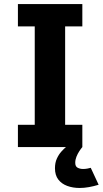

<svg xmlns="http://www.w3.org/2000/svg" viewBox="-20 -720 503 940"><path d="M383.1 -590.9H298.9V-109.1H383.1V0H67.7V-109.1H150.1V-590.9H67.7V-700H383.1ZM383.1 0Q376.5 7.6 368.4 20Q360.2 32.4 354.3 47.1Q348.4 61.8 348.4 77.1Q348.4 95.1 360.2 101.2Q372.1 107.3 386.7 107.3Q397.4 107.3 407.6 105.4Q417.8 103.5 424.3 101.6L462.9 184.5Q439.6 191.7 415.9 196Q392.1 200.3 370.3 200.3Q336.8 200.3 309.2 190.2Q281.7 180.1 265.4 158.9Q249.1 137.6 249.1 103.6Q249.1 76.4 258.5 56.2Q267.8 36 280.5 22Q293.1 8 303 0Z"/></svg>

Font: League Mono Thin Condensed
Style: Regular
Weight: 100
Width: 1
Designer: Tyler Finck
Foundry: The League of Moveable Type / Tyler Finck
Version: Version 2.300;RELEASE